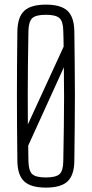

<svg xmlns="http://www.w3.org/2000/svg" viewBox="-20 -826 407 851"><path d="M183.5 5.5Q117 5.5 87.5 -21.8Q58 -49 57 -112Q56 -196 55.5 -266.5Q55 -337 55 -403Q55 -469 55.5 -538Q56 -607 57 -687Q58 -750.5 87.5 -778Q117 -805.5 183.5 -805.5Q250 -805.5 279.2 -778Q308.5 -750.5 309.5 -687Q310.5 -607 311.2 -538Q312 -469 312 -403Q312 -337 311.2 -266.5Q310.5 -196 309.5 -112Q308.5 -49 279.2 -21.8Q250 5.5 183.5 5.5ZM183.5 -39.5Q227.5 -39.5 243.8 -54.2Q260 -69 260.5 -111.5Q262 -197.5 263 -265.2Q264 -333 264 -395.2Q264 -457.5 263 -527.5L105 -180.5Q105 -164 105.5 -146.8Q106 -129.5 106 -111.5Q107 -69 123 -54.2Q139 -39.5 183.5 -39.5ZM103.5 -274.5 262 -619Q262 -635.5 261.5 -652.8Q261 -670 260.5 -688Q260 -730.5 243.8 -745.5Q227.5 -760.5 183.5 -760.5Q139 -760.5 123 -745.5Q107 -730.5 106 -688Q104.5 -604 103.8 -537.2Q103 -470.5 103 -408Q103 -345.5 103.5 -274.5Z"/></svg>

Font: Big Shoulders Text ExtraLight
Style: Regular
Weight: 250
Version: Version 2.002